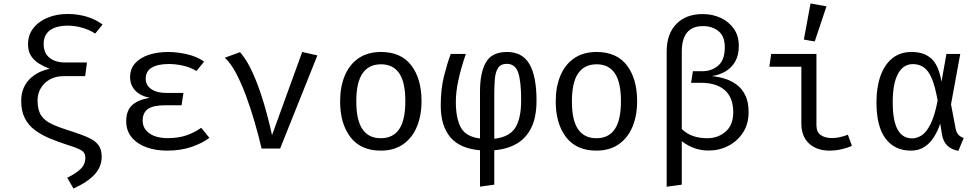

<svg xmlns="http://www.w3.org/2000/svg" viewBox="-20 -848 5578 1096"><path d="M365.6 -768.2Q422.1 -768.2 472.6 -753.6Q523.1 -739 565.6 -708.2L523.6 -656.4Q488.2 -679 447.2 -690.3Q406.2 -701.5 366.7 -701.5Q301 -701.5 265.1 -675.1Q229.2 -648.7 229.2 -597.4Q229.2 -545.6 262.3 -518.5Q295.4 -491.3 352.3 -491.3H476.4L466.2 -413.3H343.1Q297.4 -413.3 264.1 -394.4Q230.8 -375.4 212.6 -344.1Q194.4 -312.8 194.4 -275.4Q194.4 -220.5 214.6 -189.5Q234.9 -158.5 277.9 -138.7Q321 -119 389.7 -97.9Q450.8 -78.5 488.5 -60.5Q526.2 -42.6 543.3 -17.9Q560.5 6.7 560.5 45.6Q560.5 103.6 520.3 147.7Q480 191.8 399.5 228.2L363.6 166.7Q412.3 143.1 439.7 116.9Q467.2 90.8 467.2 52.3Q467.2 25.6 447.7 12.3Q428.2 -1 370.8 -19Q313.3 -37.4 264.1 -57.9Q214.9 -78.5 178.2 -106.2Q141.5 -133.8 121.3 -174.1Q101 -214.4 101 -272.3Q101 -317.9 117.2 -350.8Q133.3 -383.6 158.7 -405.4Q184.1 -427.2 212.3 -439.2Q240.5 -451.3 263.6 -455.4Q232.3 -467.2 203.8 -484.4Q175.4 -501.5 157.7 -528.2Q140 -554.9 140 -594.9Q140 -649.2 171 -688.2Q202.1 -727.2 253.3 -747.7Q304.6 -768.2 365.6 -768.2Z M1016.4 -247.2H924.1Q854.9 -247.2 824.6 -225.9Q794.4 -204.6 794.4 -159.5Q794.4 -114.4 832.6 -86.9Q870.8 -59.5 939 -59.5Q997.9 -59.5 1044.6 -75.6Q1091.3 -91.8 1128.7 -118.5L1175.4 -61Q1136.4 -31.3 1074.4 -9.7Q1012.3 11.8 933.8 11.8Q867.2 11.8 814.6 -7.7Q762.1 -27.2 731.3 -64.6Q700.5 -102.1 700.5 -156.4Q700.5 -217.9 735.6 -249Q770.8 -280 835.9 -289.2Q779.5 -301 751 -332.3Q722.6 -363.6 722.6 -407.7Q722.6 -455.4 751.8 -487.4Q781 -519.5 830.5 -535.4Q880 -551.3 939.5 -551.3Q990.8 -551.3 1047.2 -538.5Q1103.6 -525.6 1145.1 -496.4L1101.5 -442.6Q1066.7 -464.1 1025.1 -473.3Q983.6 -482.6 943.1 -482.6Q881 -482.6 846.4 -462.1Q811.8 -441.5 811.8 -398.5Q811.8 -361.5 843.3 -339.5Q874.9 -317.4 929.7 -317.4H1027.2Z M1473.3 0Q1456.4 -72.3 1433.6 -151Q1410.8 -229.7 1383.6 -303.1Q1356.4 -376.4 1325.9 -433.1Q1295.4 -489.7 1263.1 -518.5L1350.3 -550.3Q1390.3 -504.6 1423.6 -430Q1456.9 -355.4 1484.4 -264.1Q1511.8 -172.8 1532.8 -76.4L1705.1 -551.3L1791.8 -531.8L1579 0Z M2154.9 -551.3Q2269.2 -551.3 2327.7 -474.9Q2386.2 -398.5 2386.2 -270.3Q2386.2 -187.7 2359.5 -124.1Q2332.8 -60.5 2281 -24.4Q2229.2 11.8 2153.8 11.8Q2039.5 11.8 1980.5 -65.1Q1921.5 -142.1 1921.5 -269.2Q1921.5 -352.3 1948.2 -416.2Q1974.9 -480 2026.9 -515.6Q2079 -551.3 2154.9 -551.3ZM2154.9 -481Q2085.1 -481 2049.5 -429.2Q2013.8 -377.4 2013.8 -269.2Q2013.8 -162.1 2049 -110.5Q2084.1 -59 2153.8 -59Q2223.6 -59 2258.7 -110.8Q2293.8 -162.6 2293.8 -270.3Q2293.8 -377.9 2259 -429.5Q2224.1 -481 2154.9 -481Z M2874.4 -551.3Q2962.1 -551.3 3002.3 -482.1Q3042.6 -412.8 3042.6 -274.4Q3042.6 -179.5 3012.8 -119Q2983.1 -58.5 2929 -27.4Q2874.9 3.6 2801.5 9.7V206.2L2720 217.4V9.7Q2604.6 0 2550.3 -65.1Q2495.9 -130.3 2495.9 -245.1Q2495.9 -339.5 2514.1 -412.1Q2532.3 -484.6 2552.8 -540H2639Q2610.3 -454.9 2596.2 -389Q2582.1 -323.1 2582.1 -266.2Q2582.1 -173.3 2610.5 -120.5Q2639 -67.7 2720 -57.4V-326.7Q2720 -432.3 2753.6 -491.8Q2787.2 -551.3 2874.4 -551.3ZM2873.3 -483.6Q2837.9 -483.6 2822.8 -459.5Q2807.7 -435.4 2804.6 -395.6Q2801.5 -355.9 2801.5 -309.2V-55.9Q2888.2 -65.6 2921.5 -119Q2954.9 -172.3 2954.9 -274.9Q2954.9 -385.1 2937.7 -434.4Q2920.5 -483.6 2873.3 -483.6Z M3385.6 -551.3Q3500 -551.3 3558.5 -474.9Q3616.9 -398.5 3616.9 -270.3Q3616.9 -187.7 3590.3 -124.1Q3563.6 -60.5 3511.8 -24.4Q3460 11.8 3384.6 11.8Q3270.3 11.8 3211.3 -65.1Q3152.3 -142.1 3152.3 -269.2Q3152.3 -352.3 3179 -416.2Q3205.6 -480 3257.7 -515.6Q3309.7 -551.3 3385.6 -551.3ZM3385.6 -481Q3315.9 -481 3280.3 -429.2Q3244.6 -377.4 3244.6 -269.2Q3244.6 -162.1 3279.7 -110.5Q3314.9 -59 3384.6 -59Q3454.4 -59 3489.5 -110.8Q3524.6 -162.6 3524.6 -270.3Q3524.6 -377.9 3489.7 -429.5Q3454.9 -481 3385.6 -481Z M3991.3 -767.7Q4047.2 -767.7 4094.1 -745.9Q4141 -724.1 4169.2 -683.6Q4197.4 -643.1 4197.4 -586.2Q4197.4 -532.3 4176.4 -496.2Q4155.4 -460 4120.3 -439.7Q4085.1 -419.5 4043.1 -413.8Q4079.5 -410.3 4116.7 -399Q4153.8 -387.7 4184.9 -364.9Q4215.9 -342.1 4234.6 -303.8Q4253.3 -265.6 4253.3 -207.7Q4253.3 -140 4221 -90.8Q4188.7 -41.5 4136.9 -15.1Q4085.1 11.3 4025.6 11.3Q3940.5 11.3 3871.8 -42.1V206.2L3785.6 217.9V-553.8Q3785.6 -654.4 3840.5 -711Q3895.4 -767.7 3991.3 -767.7ZM3871.8 -552.8V-111.8Q3924.1 -59 4017.4 -59Q4078.5 -59 4122.1 -96.7Q4165.6 -134.4 4165.6 -207.2Q4165.6 -290.3 4117.9 -332.8Q4070.3 -375.4 3981 -375.4H3925.1L3935.4 -441.5H3989.2Q4042.1 -441.5 4079.7 -473.6Q4117.4 -505.6 4117.4 -577.9Q4117.4 -641 4081.8 -670Q4046.2 -699 3992.8 -699Q3871.8 -699 3871.8 -552.8Z M4554.4 -467.2H4371.8L4382.1 -540H4640.5V-133.3Q4640.5 -93.3 4665.4 -76.7Q4690.3 -60 4729.7 -60Q4751.3 -60 4774.6 -65.1Q4797.9 -70.3 4820 -79L4843.1 -15.9Q4825.1 -6.2 4788.5 2.8Q4751.8 11.8 4714.9 11.8Q4642.1 11.8 4598.2 -29Q4554.4 -69.7 4554.4 -143.1ZM4606.7 -828.2 4697.9 -811.8 4630.8 -611.3 4568.7 -622.1Z M5184.6 -551.3Q5253.3 -551.3 5295.4 -514.6Q5337.4 -477.9 5354.4 -382.1L5382.6 -540H5461.5L5408.7 -252.3L5435.4 -112.3Q5440 -90.8 5450.5 -79.2Q5461 -67.7 5481 -60L5450.8 12.8Q5412.3 6.7 5387.7 -16.7Q5363.1 -40 5356.4 -84.6L5347.2 -142.6Q5333.3 -101 5311.5 -65.9Q5289.7 -30.8 5257.2 -9.5Q5224.6 11.8 5179 11.8Q5087.2 11.8 5035.1 -56.9Q4983.1 -125.6 4983.1 -265.1Q4983.1 -348.7 5005.6 -413.3Q5028.2 -477.9 5072.8 -514.6Q5117.4 -551.3 5184.6 -551.3ZM5191.3 -482.1Q5135.9 -482.1 5105.9 -426.4Q5075.9 -370.8 5075.9 -265.1Q5075.9 -158.5 5104.1 -108.2Q5132.3 -57.9 5187.2 -57.9Q5212.3 -57.9 5239.2 -74.1Q5266.2 -90.3 5290.5 -136.7Q5314.9 -183.1 5332.3 -273.8Q5317.9 -356.9 5298.2 -402.1Q5278.5 -447.2 5251.8 -464.6Q5225.1 -482.1 5191.3 -482.1Z"/></svg>

Font: FiraCode Nerd Font
Style: Regular
Weight: 400
Designer: Carrois Corporate, Edenspiekermann AG, Nikita Prokopov
Foundry: Carrois Corporate, Edenspiekermann AG, Nikita Prokopov
Version: Version 6.002;Nerd Fonts 3.4.0